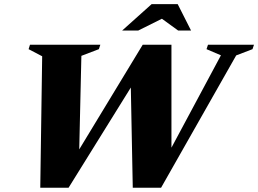

<svg xmlns="http://www.w3.org/2000/svg" viewBox="-20 -886 1218 906"><path d="M1022.5 -625 954.5 -654 961.5 -675H1178.5L1171.5 -654L1094.5 -624.5L740 0H606.5L596.5 -515L622.5 -513.5L303.5 0H170L179 -620.5L115 -654L121.5 -675H453.5L446.5 -654L364 -622.5L353 -141.5L330.5 -142.5L653.5 -675H789V-143L764 -142.5ZM556.5 -742 695.5 -866.5H818.5L881.5 -742H820.5L731 -807H763L632.5 -742Z"/></svg>

Font: Newsreader 24pt ExtraBold
Style: Italic
Weight: 800
Italic angle: -17°
Designer: Hugues Gentile
Foundry: Production Type
Version: Version 1.003